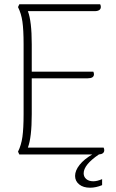

<svg xmlns="http://www.w3.org/2000/svg" viewBox="-20 -720 540 895"><path d="M370 88Q370 104 382 114.5Q394 125 415 125Q433 125 456 115V143Q427 155 400 155Q368 155 349 139.5Q330 124 330 100Q330 75 351 48.5Q372 22 410 0H70L64 -13Q79 -43 84.5 -82Q90 -121 90 -188V-514Q90 -581 84.5 -619Q79 -657 64 -687L70 -700H447Q450 -694 450 -688Q450 -678 442.5 -673Q435 -668 421 -668H110Q128 -621 128 -514V-386H415Q418 -380 418 -374Q418 -355 389 -355H128V-188Q128 -79 110 -32H463Q466 -26 466 -20Q466 -2 441 0Q370 48 370 88Z"/></svg>

Font: Thasadith
Style: Regular
Weight: 400
Designer: Cadson Demak Co.,Ltd.
Foundry: Cadson Demak Co.,Ltd.
Version: Version 1.000; ttfautohint (v1.6)